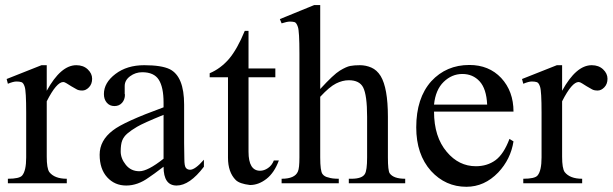

<svg xmlns="http://www.w3.org/2000/svg" viewBox="-20 -714 2387 748"><path d="M226.6 -394.5Q200.2 -394.5 162.1 -319.3V-103.5Q162.1 -58.6 171.9 -43.9Q192.4 -17.6 240.2 -17.6V0H10.7V-17.6Q55.7 -17.6 66.4 -30.3Q82 -48.8 82 -100.6V-274.4Q82 -359.4 76.2 -376Q71.3 -391.6 63.5 -394Q55.7 -396.5 43.9 -396.5Q32.2 -396.5 10.7 -387.7L5.9 -406.2L141.6 -460H162.1V-360.4Q216.8 -460 277.3 -460Q304.7 -460 321.8 -443.8Q338.9 -427.7 338.9 -407.2Q338.9 -386.7 326.7 -374Q314.5 -361.3 300.8 -361.3Q286.1 -361.3 278.3 -366.2Q267.6 -372.1 257.8 -377.9Q248 -383.8 239.7 -389.2Q231.4 -394.5 226.6 -394.5Z M720.7 -52.7Q740.2 -52.7 774.4 -91.8V-64.5Q718.8 8.8 668 8.8Q617.2 8.8 617.2 -64.5Q576.2 -33.2 559.6 -22.5Q516.6 8.8 471.7 8.8Q426.8 8.8 397.5 -23.4Q368.2 -55.7 368.2 -111.3Q368.2 -167 419.9 -206.1Q461.9 -239.3 617.2 -295.9V-314.5Q617.2 -374 598.6 -403.3Q580.1 -432.6 534.2 -432.6Q507.8 -432.6 486.8 -417Q465.8 -401.4 465.8 -378.9V-347.7L466.8 -345.7Q466.8 -326.2 455.6 -313.5Q444.3 -300.8 425.8 -300.8Q407.2 -300.8 396 -314Q384.8 -327.1 384.8 -347.7Q384.8 -391.6 429.7 -425.8Q474.6 -460 542 -460Q609.4 -460 641.6 -444.3Q697.3 -416 697.3 -306.6V-155.3L698.2 -94.7Q698.2 -67.4 704.1 -60.1Q710 -52.7 720.7 -52.7ZM617.2 -95.7V-266.6Q538.1 -234.4 514.2 -220.2Q490.2 -206.1 476.1 -193.8Q461.9 -181.6 456.1 -166.5Q450.2 -151.4 450.2 -124Q450.2 -96.7 470.2 -71.8Q490.2 -46.9 522.9 -46.9Q555.7 -46.9 617.2 -95.7Z M948.2 -123Q948.2 -48.8 993.2 -48.8Q1008.8 -48.8 1023.9 -59.1Q1039.1 -69.3 1046.9 -88.9H1066.4Q1048.8 -41 1018.1 -17.1Q987.3 6.8 954.1 6.8Q913.1 2 898.4 -12.7Q868.2 -43 868.2 -99.6V-413.1H796.9V-428.7Q838.9 -446.3 872.1 -484.4Q904.3 -522.5 933.6 -593.8H948.2V-447.3H1052.7V-413.1H948.2Z M1227.5 -694.3V-367.2Q1279.3 -423.8 1304.2 -439Q1329.1 -454.1 1344.2 -457Q1359.4 -460 1382.3 -460Q1405.3 -460 1426.8 -450.7Q1448.2 -441.4 1462.9 -418Q1491.2 -371.1 1491.2 -258.8V-100.6Q1491.2 -49.8 1498 -39.1Q1512.7 -17.6 1558.6 -17.6V0H1338.9V-17.6H1348.6Q1390.6 -17.6 1401.4 -36.1Q1410.2 -49.8 1410.2 -100.6V-258.8Q1410.2 -343.8 1394.5 -374Q1379.9 -401.4 1338.9 -401.4Q1314.5 -401.4 1289.1 -388.7Q1263.7 -376 1227.5 -336.9V-100.6Q1227.5 -47.9 1236.3 -36.1Q1244.1 -25.4 1259.8 -22.5Q1273.4 -17.6 1299.8 -17.6V0H1077.1V-17.6Q1128.9 -17.6 1140.6 -45.9Q1146.5 -58.6 1146.5 -100.6V-505.9Q1146.5 -591.8 1140.6 -608.9Q1134.8 -626 1127.4 -627.9Q1120.1 -629.9 1109.4 -629.9Q1098.6 -629.9 1077.1 -623L1070.3 -639.6L1204.1 -694.3Z M1670.9 -279.3Q1670.9 -180.7 1720.7 -122.1Q1767.6 -66.4 1834 -66.4Q1877.9 -66.4 1910.2 -89.8Q1942.4 -113.3 1964.8 -172.9L1980.5 -163.1Q1969.7 -93.8 1920.9 -42Q1867.2 13.7 1796.9 13.7Q1715.8 13.7 1659.2 -47.9Q1601.6 -112.3 1601.6 -217.8Q1601.6 -332 1660.2 -397.5Q1718.8 -460.9 1808.6 -460.9Q1884.8 -460.9 1932.6 -410.2Q1980.5 -358.4 1980.5 -279.3ZM1670.9 -306.6H1877.9Q1875 -368.2 1848.6 -397Q1822.3 -425.8 1781.2 -425.8Q1740.2 -425.8 1708.5 -395Q1676.8 -364.3 1670.9 -306.6Z M2234.4 -394.5Q2208 -394.5 2169.9 -319.3V-103.5Q2169.9 -58.6 2179.7 -43.9Q2200.2 -17.6 2248 -17.6V0H2018.6V-17.6Q2063.5 -17.6 2074.2 -30.3Q2089.8 -48.8 2089.8 -100.6V-274.4Q2089.8 -359.4 2084 -376Q2079.1 -391.6 2071.3 -394Q2063.5 -396.5 2051.8 -396.5Q2040 -396.5 2018.6 -387.7L2013.7 -406.2L2149.4 -460H2169.9V-360.4Q2224.6 -460 2285.2 -460Q2312.5 -460 2329.6 -443.8Q2346.7 -427.7 2346.7 -407.2Q2346.7 -386.7 2334.5 -374Q2322.3 -361.3 2308.6 -361.3Q2293.9 -361.3 2286.1 -366.2Q2275.4 -372.1 2265.6 -377.9Q2255.9 -383.8 2247.6 -389.2Q2239.3 -394.5 2234.4 -394.5Z"/></svg>

Font: Menaion Unicode
Style: Regular
Weight: 400
Designer: Aleksandr Andreev
Foundry: Ponomar Technologies, Inc.
Version: 2.0